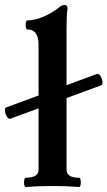

<svg xmlns="http://www.w3.org/2000/svg" viewBox="-75 -746 431 770"><path d="M28.3 -33.2Q79.6 -33.2 79.6 -65.9V-566.9Q79.6 -597.2 68.4 -612.5Q57.1 -627.9 34.7 -627.9Q30.3 -627.9 28.6 -637Q26.9 -646 28.6 -655Q30.3 -664.1 34.7 -664.1Q63 -664.1 97.9 -678.5Q132.8 -692.9 163.1 -717.3Q169.4 -722.2 173.8 -724.1Q178.2 -726.1 183.6 -726.1Q189.5 -726.1 192.6 -722.7Q195.8 -719.2 195.8 -712.9Q193.4 -692.9 192.6 -674.1Q191.9 -655.3 191.9 -627.9V-65.9Q191.9 -33.2 242.2 -33.2Q246.6 -33.2 248.3 -23.9Q250 -14.6 248.3 -5.4Q246.6 3.9 242.2 3.9Q194.8 0 135.3 0Q75.7 0 28.3 3.9Q23.9 3.9 22.2 -5.4Q20.5 -14.6 22.2 -23.9Q23.9 -33.2 28.3 -33.2ZM-49.8 -315.4 313.5 -449.2Q320.8 -452.1 327.6 -441.7Q334.5 -431.2 335.9 -418.7Q337.4 -406.2 330.6 -403.8L-33.2 -270Q-40 -267.6 -46.9 -277.8Q-53.7 -288.1 -54.9 -300.5Q-56.2 -313 -49.8 -315.4Z"/></svg>

Font: Junicode Two Beta VF
Style: Regular
Weight: 400
Designer: Peter S. Baker
Foundry: Briery Creek Software
Version: Version 1.031 beta; ttfautohint (v1.8.1.43-b0c9)